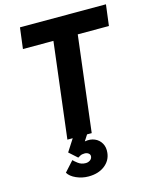

<svg xmlns="http://www.w3.org/2000/svg" viewBox="-135 -788 882 1113"><g transform="rotate(-15 305.5 -231.0)"><path d="M192 0 262 -574H79L95 -700H611L595 -574H408L338 0ZM256 238Q218 238 183 222.5Q148 207 134 183L189 122Q196 130 215 144.5Q234 159 260 159Q274 159 285.5 151.5Q297 144 299 131Q301 119 291.5 111Q282 103 267 103Q251 103 241 108.5Q231 114 226 117L177 73L233 -14H319L287 36Q320 30 346 41Q372 52 386 76.5Q400 101 396 134Q391 180 353 209Q315 238 256 238Z"/></g></svg>

Font: Inclusive Sans
Style: Bold Italic
Weight: 700
Italic angle: -7°
Designer: Olivia King
Foundry: Olivia King
Version: Version 2.004